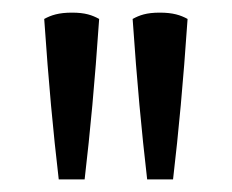

<svg xmlns="http://www.w3.org/2000/svg" viewBox="-20 -764 367 304"><path d="M137 -734C130 -632 123 -557 114 -480H73C64 -557 57 -632 50 -734C61 -740 73 -744 94 -744C115 -744 126 -740 137 -734ZM277 -734C270 -632 263 -557 254 -480H213C204 -558 197 -632 190 -734C201 -740 212 -744 233 -744C254 -744 266 -740 277 -734Z"/></svg>

Font: Repo Regular
Style: Regular
Weight: 400
Designer: Stefan Peev
Foundry: Context Ltd
Version: Version 1.502